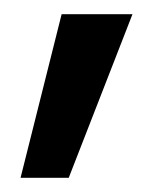

<svg xmlns="http://www.w3.org/2000/svg" viewBox="-20 -128 227 271"><path d="M9 123 67 -108H167L77 123Z"/></svg>

Font: DM Sans 9pt 36pt Medium
Style: Regular
Weight: 500
Version: Version 4.004;gftools[0.9.30]